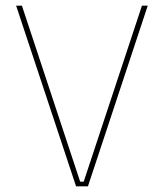

<svg xmlns="http://www.w3.org/2000/svg" viewBox="-20 -659 580 679"><path d="M249 0 37 -639H57.5L263.5 -16.5H276L482 -639H502.5L291 0Z"/></svg>

Font: Anek Gurmukhi Thin
Style: Regular
Weight: 250
Designer: Sarang Kulkarni (Gurmukhi), Yesha Goshar (Latin)
Foundry: Ek Type
Version: Version 1.003